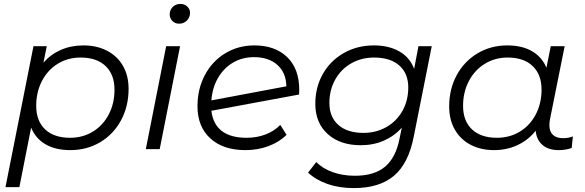

<svg xmlns="http://www.w3.org/2000/svg" viewBox="-20 -762 2991 981"><path d="M637 -308Q637 -219 598.5 -147.5Q560 -76 492 -35.5Q424 5 339 5Q264 5 213 -24.5Q162 -54 139 -110L79 194H8L151 -526H219L202 -442Q240 -485 292 -507.5Q344 -530 407 -530Q474 -530 526.5 -503Q579 -476 608 -426Q637 -376 637 -308ZM565 -304Q565 -381 519.5 -424.5Q474 -468 392 -468Q327 -468 275.5 -436.5Q224 -405 194.5 -348.5Q165 -292 165 -221Q165 -144 210.5 -101Q256 -58 338 -58Q403 -58 454.5 -89.5Q506 -121 535.5 -177Q565 -233 565 -304Z M829 -526H900L796 0H725ZM847 -688Q847 -711 862.5 -726.5Q878 -742 902 -742Q923 -742 937 -728.5Q951 -715 951 -697Q951 -673 935 -657Q919 -641 895 -641Q874 -641 860.5 -655Q847 -669 847 -688Z M1509 -302 1508 -279 1060 -196Q1068 -128 1113 -93Q1158 -58 1240 -58Q1293 -58 1338 -75.5Q1383 -93 1412 -124L1444 -73Q1407 -36 1352 -15.5Q1297 5 1234 5Q1120 5 1054.5 -55Q989 -115 989 -219Q989 -307 1026.5 -378Q1064 -449 1130.5 -489.5Q1197 -530 1280 -530Q1385 -530 1447 -470.5Q1509 -411 1509 -302ZM1060 -249 1443 -321Q1442 -390 1397.5 -430Q1353 -470 1278 -470Q1218 -470 1170.5 -442Q1123 -414 1094 -364Q1065 -314 1060 -249Z M2186 -526 2094 -64Q2067 74 1992.5 136.5Q1918 199 1788 199Q1714 199 1654.5 178.5Q1595 158 1554 120L1596 66Q1628 99 1679.5 117.5Q1731 136 1793 136Q1892 136 1947 90Q2002 44 2021 -52L2033 -110Q1995 -67 1941.5 -43.5Q1888 -20 1823 -20Q1718 -20 1654.5 -77Q1591 -134 1591 -232Q1591 -316 1629.5 -384Q1668 -452 1736.5 -491Q1805 -530 1891 -530Q1966 -530 2020 -499.5Q2074 -469 2096 -410L2118 -526ZM2066 -315Q2066 -387 2020 -427.5Q1974 -468 1892 -468Q1826 -468 1774 -438Q1722 -408 1692.5 -355Q1663 -302 1663 -236Q1663 -164 1709 -123.5Q1755 -83 1837 -83Q1902 -83 1954.5 -113Q2007 -143 2036.5 -196Q2066 -249 2066 -315Z M2907 -65 2901 -6Q2871 5 2835 5Q2782 5 2751.5 -21.5Q2721 -48 2717 -94Q2680 -47 2625 -21Q2570 5 2504 5Q2437 5 2385 -22Q2333 -49 2304 -99.5Q2275 -150 2275 -218Q2275 -307 2313.5 -378Q2352 -449 2420 -489.5Q2488 -530 2572 -530Q2647 -530 2698 -500.5Q2749 -471 2772 -416L2794 -526H2865L2790 -152Q2787 -136 2787 -122Q2787 -90 2805 -73Q2823 -56 2857 -56Q2885 -56 2907 -65ZM2747 -304Q2747 -381 2701.5 -424.5Q2656 -468 2574 -468Q2509 -468 2457 -436Q2405 -404 2375.5 -347.5Q2346 -291 2346 -221Q2346 -144 2391.5 -101Q2437 -58 2519 -58Q2584 -58 2636 -89.5Q2688 -121 2717.5 -177.5Q2747 -234 2747 -304Z"/></svg>

Font: Montserrat Alternates
Style: Italic
Weight: 400
Italic angle: -11.3°
Designer: Julieta Ulanovsky
Foundry: Julieta Ulanovsky
Version: Version 7.200